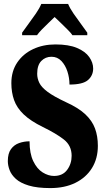

<svg xmlns="http://www.w3.org/2000/svg" viewBox="-20 -951 544 981"><path d="M237 10Q170 10 127 -3Q84 -16 61 -37Q38 -58 29 -82Q20 -106 20 -128Q20 -167 36 -189Q52 -211 77.5 -220Q103 -229 131 -229Q131 -167 150 -127.5Q169 -88 198 -70Q227 -52 256 -52Q300 -52 323 -83Q346 -114 346 -155Q346 -207 306.5 -238Q267 -269 199 -302Q136 -333 101 -366.5Q66 -400 52 -439.5Q38 -479 38 -526Q38 -587 68 -631.5Q98 -676 149 -700Q200 -724 263 -724Q331 -724 373.5 -706Q416 -688 436 -659.5Q456 -631 456 -601Q456 -565 429.5 -542Q403 -519 335 -519Q335 -553 324.5 -585.5Q314 -618 293.5 -639.5Q273 -661 243 -661Q212 -661 191 -639.5Q170 -618 170 -574Q170 -550 181 -527.5Q192 -505 223.5 -481.5Q255 -458 317 -429Q381 -400 416 -367Q451 -334 465.5 -294.5Q480 -255 480 -206Q480 -141 450 -92.5Q420 -44 365.5 -17Q311 10 237 10ZM93 -784Q106 -803 125.5 -829Q145 -855 163.5 -882Q182 -909 191 -931H328Q337 -909 355.5 -882Q374 -855 393.5 -829Q413 -803 426 -784V-771H350Q345 -780 327.5 -797.5Q310 -815 291 -833.5Q272 -852 259 -864Q246 -851 228 -834Q210 -817 194 -800.5Q178 -784 169 -771H93Z"/></svg>

Font: Noto Serif ExtraCondensed Black
Style: Regular
Weight: 900
Width: 2
Designer: Monotype Design Team
Foundry: Monotype Imaging Inc.
Version: Version 2.015; ttfautohint (v1.8.4.7-5d5b)